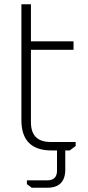

<svg xmlns="http://www.w3.org/2000/svg" viewBox="-20 -710 413 906"><path d="M81 -143V-690H126V-515H327V-475H126V-133Q126 -40 219 -40H337V-21L309 0H224Q81 0 81 -143ZM107 141H203Q249 141 249 95V-20H288V90Q288 176 202 176H130L107 159Z"/></svg>

Font: Oxanium ExtraLight
Style: Regular
Weight: 200
Designer: Severin Meyer
Version: Version 2.000